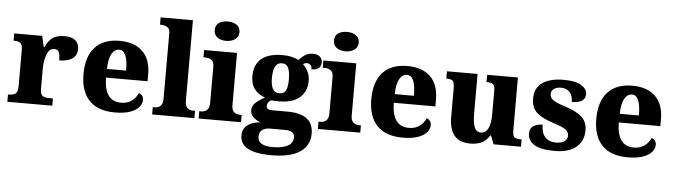

<svg xmlns="http://www.w3.org/2000/svg" viewBox="-56 -1018 5258 1498"><g transform="rotate(5 2573.0 -269.0)"><path d="M15 -57H19Q57 -57 74.5 -71Q92 -85 92 -129V-411Q92 -453 76.5 -466Q61 -479 25 -479H22V-536H241L261 -450H266Q290 -503 324 -526Q358 -549 417 -549Q473 -549 501 -524.5Q529 -500 529 -458Q529 -408 492.5 -382.5Q456 -357 390 -357Q390 -401 380.5 -421.5Q371 -442 344 -442Q305 -442 286.5 -392.5Q268 -343 268 -285V-124Q268 -83 284 -70Q300 -57 333 -57H367V0H15Z M588 -266Q588 -406 655 -478Q722 -550 846 -550Q962 -550 1026.5 -488.5Q1091 -427 1091 -309V-255H765Q767 -160 800.5 -115Q834 -70 898 -70Q947 -70 980.5 -93.5Q1014 -117 1032 -157Q1049 -151 1058.5 -138Q1068 -125 1068 -107Q1068 -76 1045.5 -49.5Q1023 -23 976 -6.5Q929 10 858 10Q724 10 656 -61.5Q588 -133 588 -266ZM917 -323Q917 -481 850 -481Q812 -481 790 -440Q768 -399 767 -323Z M1149 -57H1160Q1227 -57 1227 -125V-644Q1227 -678 1205.5 -690.5Q1184 -703 1160 -703H1149V-760H1402V-125Q1402 -57 1469 -57H1480V0H1149Z M1578 -698Q1578 -736 1604.5 -755Q1631 -774 1674 -774Q1716 -774 1744 -755Q1772 -736 1772 -698Q1772 -662 1743.5 -642Q1715 -622 1674 -622Q1632 -622 1605 -642Q1578 -662 1578 -698ZM1513 -57H1525Q1592 -57 1592 -127V-415Q1592 -450 1573 -464.5Q1554 -479 1525 -479H1509V-536H1767V-125Q1767 -57 1834 -57H1845V0H1513Z M1857 102Q1857 52 1893.5 22.5Q1930 -7 1996 -12Q1916 -43 1916 -101Q1916 -133 1941 -157.5Q1966 -182 2015 -208Q1964 -224 1933 -263.5Q1902 -303 1902 -365Q1902 -455 1957 -502.5Q2012 -550 2125 -550Q2195 -550 2249 -523Q2277 -553 2301.5 -567Q2326 -581 2360 -581Q2394 -581 2413 -563.5Q2432 -546 2432 -521Q2432 -459 2357 -459Q2357 -481 2345.5 -492.5Q2334 -504 2320 -504Q2303 -504 2287 -494Q2312 -471 2327.5 -438.5Q2343 -406 2343 -368Q2343 -285 2288.5 -236.5Q2234 -188 2125 -188Q2085 -188 2067 -191Q2054 -187 2044 -173.5Q2034 -160 2034 -144Q2034 -129 2046 -121.5Q2058 -114 2079 -114H2199Q2402 -114 2402 40Q2402 134 2327 185Q2252 236 2102 236Q1857 236 1857 102ZM2188 -365Q2188 -423 2174 -454.5Q2160 -486 2122 -486Q2055 -486 2055 -364Q2055 -311 2070.5 -281Q2086 -251 2123 -251Q2161 -251 2174.5 -280Q2188 -309 2188 -365ZM2267 82Q2267 57 2249 43.5Q2231 30 2194 30H2071Q2039 30 2015 46.5Q1991 63 1991 102Q1991 137 2021 154.5Q2051 172 2104 172Q2184 172 2225.5 149Q2267 126 2267 82Z M2512 -698Q2512 -736 2538.5 -755Q2565 -774 2608 -774Q2650 -774 2678 -755Q2706 -736 2706 -698Q2706 -662 2677.5 -642Q2649 -622 2608 -622Q2566 -622 2539 -642Q2512 -662 2512 -698ZM2447 -57H2459Q2526 -57 2526 -127V-415Q2526 -450 2507 -464.5Q2488 -479 2459 -479H2443V-536H2701V-125Q2701 -57 2768 -57H2779V0H2447Z M2842 -266Q2842 -406 2909 -478Q2976 -550 3100 -550Q3216 -550 3280.5 -488.5Q3345 -427 3345 -309V-255H3019Q3021 -160 3054.5 -115Q3088 -70 3152 -70Q3201 -70 3234.5 -93.5Q3268 -117 3286 -157Q3303 -151 3312.5 -138Q3322 -125 3322 -107Q3322 -76 3299.5 -49.5Q3277 -23 3230 -6.5Q3183 10 3112 10Q2978 10 2910 -61.5Q2842 -133 2842 -266ZM3171 -323Q3171 -481 3104 -481Q3066 -481 3044 -440Q3022 -399 3021 -323Z M3475 -189V-407Q3475 -450 3463 -464.5Q3451 -479 3414 -479H3411V-536H3651V-226Q3651 -156 3665.5 -119.5Q3680 -83 3715 -83Q3754 -83 3773 -121.5Q3792 -160 3792 -231V-418Q3792 -456 3777 -467.5Q3762 -479 3730 -479H3726V-536H3967V-119Q3967 -79 3981.5 -68Q3996 -57 4028 -57H4038V0H3823L3797 -67H3792Q3767 -26 3730.5 -8Q3694 10 3641 10Q3556 10 3515.5 -39Q3475 -88 3475 -189Z M4091 -108Q4091 -150 4120 -168Q4149 -186 4191 -186Q4191 -122 4221.5 -89Q4252 -56 4303 -56Q4350 -56 4373 -73Q4396 -90 4396 -117Q4396 -147 4369 -166Q4342 -185 4274 -206Q4183 -235 4141 -274Q4099 -313 4099 -383Q4099 -466 4159 -507.5Q4219 -549 4325 -549Q4417 -549 4462.5 -521Q4508 -493 4508 -454Q4508 -418 4482.5 -400.5Q4457 -383 4402 -383Q4402 -432 4377 -459Q4352 -486 4309 -486Q4276 -486 4254.5 -471.5Q4233 -457 4233 -431Q4233 -411 4244 -396.5Q4255 -382 4282 -369Q4309 -356 4361 -340Q4444 -313 4486 -275Q4528 -237 4528 -170Q4528 -86 4469.5 -38Q4411 10 4302 10Q4190 10 4140.5 -22Q4091 -54 4091 -108Z M4604 -266Q4604 -406 4671 -478Q4738 -550 4862 -550Q4978 -550 5042.5 -488.5Q5107 -427 5107 -309V-255H4781Q4783 -160 4816.5 -115Q4850 -70 4914 -70Q4963 -70 4996.5 -93.5Q5030 -117 5048 -157Q5065 -151 5074.5 -138Q5084 -125 5084 -107Q5084 -76 5061.5 -49.5Q5039 -23 4992 -6.5Q4945 10 4874 10Q4740 10 4672 -61.5Q4604 -133 4604 -266ZM4933 -323Q4933 -481 4866 -481Q4828 -481 4806 -440Q4784 -399 4783 -323Z"/></g></svg>

Font: Noto Serif ExtraBold
Style: Regular
Weight: 800
Designer: Monotype Design Team
Foundry: Monotype Imaging Inc.
Version: Version 1.001